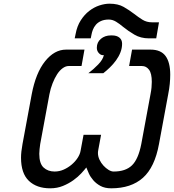

<svg xmlns="http://www.w3.org/2000/svg" viewBox="-20 -1008 943 1041"><path d="M528 -277 513 -196Q512 -191 511.5 -186.5Q511 -182 511 -179Q511 -160 519.5 -142Q528 -124 541 -110Q554 -96 568.5 -87Q583 -78 596 -78Q661 -78 695.5 -111.5Q730 -145 746 -227L796 -497Q800 -517 801.5 -533.5Q803 -550 803 -564Q803 -610 788 -630Q773 -650 750 -650H680L696 -739H796Q852 -739 877.5 -704.5Q903 -670 903 -603Q903 -580 900.5 -553.5Q898 -527 892 -497L842 -227Q819 -101 755 -44Q691 13 583 13Q548 13 524.5 0Q501 -13 485.5 -31Q470 -49 461.5 -68Q453 -87 448 -100Q438 -87 420.5 -68Q403 -49 378 -31Q353 -13 321.5 0Q290 13 252 13Q179 13 136.5 -27.5Q94 -68 94 -153Q94 -184 102 -227L152 -497Q174 -613 224.5 -676Q275 -739 338 -739H438L422 -650H352Q336 -650 319.5 -638Q303 -626 289.5 -605Q276 -584 265 -556Q254 -528 248 -497L198 -227Q196 -212 194.5 -199Q193 -186 193 -174Q193 -121 216.5 -99.5Q240 -78 276 -78Q302 -78 325.5 -88.5Q349 -99 368.5 -115.5Q388 -132 401 -152Q414 -172 417 -191L433 -277ZM390 -824Q398 -867 418 -898Q438 -929 464 -949Q490 -969 519 -978.5Q548 -988 574 -988Q620 -988 650.5 -970.5Q681 -953 707 -933Q730 -915 752.5 -901Q775 -887 804 -887H842L827 -800H788Q743 -800 709 -820Q675 -840 648 -862Q628 -879 609 -890.5Q590 -902 570 -902Q545 -902 527.5 -894Q510 -886 499.5 -873.5Q489 -861 483.5 -846.5Q478 -832 476 -820L472 -800H385ZM459 -611Q488 -633 513 -659Q538 -685 543 -709H537Q526 -709 515.5 -720.5Q505 -732 505 -749Q505 -779 527 -797.5Q549 -816 581 -816H587Q613 -816 627.5 -804Q642 -792 642 -771Q642 -747 633 -724Q624 -701 609 -680.5Q594 -660 576 -642.5Q558 -625 540 -611Z"/></svg>

Font: Involve Medium Oblique
Style: Italic
Weight: 500
Italic angle: -10.5°
Designer: Stefan Peev
Foundry: Context Ltd.
Version: Version 1.001